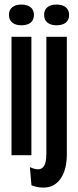

<svg xmlns="http://www.w3.org/2000/svg" viewBox="-20 -692 349 856"><path d="M31.3 -528H120V0H31.3ZM20 -625.6Q20 -648 34.6 -659.8Q49.1 -671.7 75.2 -671.7Q101.3 -671.7 116.3 -659.8Q131.3 -648 131.3 -625.3Q131.3 -602.7 116.5 -591Q101.7 -579.3 75 -579.3Q49.7 -579.3 34.8 -591.2Q20 -603.1 20 -625.6ZM120.3 134.3 113.3 53Q151 70.7 168.8 56.5Q186.7 42.3 186.7 -6V-528H278V-5.3Q278 64.3 250.3 104.3Q222.7 144.3 174 144.3Q146.3 144.3 120.3 134.3ZM176.7 -625.6Q176.7 -648 191.2 -659.8Q205.8 -671.7 231.9 -671.7Q258 -671.7 273 -659.8Q288 -648 288 -625.3Q288 -602.7 273.2 -591Q258.3 -579.3 231.7 -579.3Q206.3 -579.3 191.5 -591.2Q176.7 -603.1 176.7 -625.6Z"/></svg>

Font: Bricolage Grotesque 96pt Condensed ExBd
Style: Regular
Weight: 800
Width: 3
Designer: Mathieu Triay
Foundry: Atelier Triay
Version: Version 1.001;Glyphs 3.2 (3207)